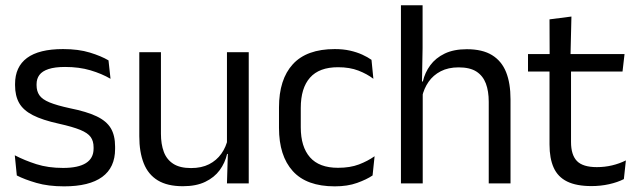

<svg xmlns="http://www.w3.org/2000/svg" viewBox="-20 -682 2372 714"><path d="M218.5 11Q159.5 11 115.5 -1.8Q71.5 -14.5 42.5 -29.5L35 -104.5Q71.5 -85.5 115.2 -71.5Q159 -57.5 214.5 -57.5Q271 -57.5 299.5 -75.5Q328 -93.5 328 -129V-134.5Q328 -157.5 317.2 -172.5Q306.5 -187.5 278.5 -199Q250.5 -210.5 199 -222Q137.5 -235.5 102 -253.8Q66.5 -272 51.2 -299Q36 -326 36 -365V-369.5Q36 -433.5 80.5 -466.5Q125 -499.5 214.5 -499.5Q272 -499.5 314.2 -486.5Q356.5 -473.5 383.5 -457.5L391 -389Q358.5 -408 316.5 -420.5Q274.5 -433 222 -433Q184 -433 160.5 -425.2Q137 -417.5 126.5 -403.2Q116 -389 116 -369V-365Q116 -343 126.5 -327.8Q137 -312.5 164.2 -301.2Q191.5 -290 240 -279.5Q302.5 -267 339.2 -249.5Q376 -232 392 -205.2Q408 -178.5 408 -136.5V-128Q408 -59 360 -24Q312 11 218.5 11Z M578.5 -488V-184.5Q578.5 -146 589.2 -117.2Q600 -88.5 624.5 -72.8Q649 -57 690.5 -57Q729.5 -57 757.5 -71.2Q785.5 -85.5 803.2 -110.5Q821 -135.5 827.5 -167L842 -109.5H824.5Q817 -76.5 797 -49.2Q777 -22 743.2 -5.8Q709.5 10.5 660 10.5Q602.5 10.5 566.8 -11.2Q531 -33 514.5 -74.8Q498 -116.5 498 -175.5V-488ZM905 -488V0H824L827.5 -117L824 -122V-488Z M1225 11Q1120 11 1068.8 -45.8Q1017.5 -102.5 1017.5 -206.5V-282.5Q1017.5 -387 1069 -443.2Q1120.5 -499.5 1225 -499.5Q1256 -499.5 1281.5 -493.8Q1307 -488 1327.2 -478.8Q1347.5 -469.5 1361.5 -459.5L1368.5 -389Q1345 -407 1312.8 -419.5Q1280.5 -432 1237 -432Q1167 -432 1132.8 -393.2Q1098.5 -354.5 1098.5 -280.5V-208.5Q1098.5 -136 1132.8 -97Q1167 -58 1237 -58Q1282 -58 1314.8 -70.5Q1347.5 -83 1373 -101L1365.5 -29.5Q1343.5 -14.5 1308 -1.8Q1272.5 11 1225 11Z M1797.5 0V-303.5Q1797.5 -343 1786.8 -371.5Q1776 -400 1751.8 -415.8Q1727.5 -431.5 1685.5 -431.5Q1647 -431.5 1619 -417Q1591 -402.5 1573.8 -377.8Q1556.5 -353 1549.5 -321.5L1531.5 -379H1552.5Q1560 -412 1580 -439.2Q1600 -466.5 1633.8 -482.8Q1667.5 -499 1716 -499Q1774 -499 1809.8 -477Q1845.5 -455 1862 -413.8Q1878.5 -372.5 1878.5 -312.5V0ZM1471 0V-662.5H1551.5V-503.5L1549 -363.5L1552 -357V0Z M2180 10Q2123.5 10 2089 -7Q2054.5 -24 2039 -58.5Q2023.5 -93 2023.5 -144.5V-452.5H2103.5V-154Q2103.5 -106 2125.5 -83.2Q2147.5 -60.5 2199.5 -60.5Q2229 -60.5 2256.2 -67Q2283.5 -73.5 2307.5 -85.5L2300 -16Q2276.5 -4 2245 3Q2213.5 10 2180 10ZM1943.5 -416V-481H2302.5L2295 -416ZM2024 -473 2023.5 -610 2105 -620.5 2101.5 -473Z"/></svg>

Font: Anek Bangla Medium
Style: Regular
Weight: 400
Version: Version 1.003